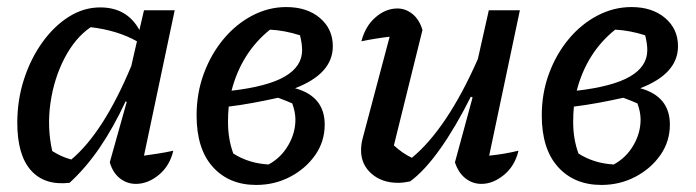

<svg xmlns="http://www.w3.org/2000/svg" viewBox="-20 -514 1973 544"><path d="M177 4Q106 12 67.5 -31.5Q29 -75 29 -166Q29 -231 48 -289.5Q67 -348 100 -394Q133 -440 175 -466.5Q217 -493 264 -493Q340 -493 375 -429L388 -485H475L388 -73Q408 -76 428.5 -79Q449 -82 471 -87Q461 -44 430 -18.5Q399 7 365 7Q340 7 320 -8.5Q300 -24 291 -54L339 -225L336 -227Q301 -152 262 -95Q223 -38 177 4ZM128 -86Q141 -78 154 -72Q167 -66 182 -62Q273 -138 352 -327L368 -397Q313 -428 237 -437Q193 -407 163 -349.5Q133 -292 123 -222.5Q113 -153 128 -86Z M706 10Q629 10 583 -41Q537 -92 537 -187Q537 -250 557.5 -305.5Q578 -361 613.5 -403.5Q649 -446 695 -470Q741 -494 791 -494Q850 -494 886.5 -463Q923 -432 923 -383Q923 -305 816 -264Q900 -241 900 -161Q900 -113 873 -74.5Q846 -36 802 -13Q758 10 706 10ZM836 -372Q836 -390 830 -414Q786 -428 745 -430Q664 -365 636 -257Q739 -269 787.5 -297.5Q836 -326 836 -372ZM626 -168Q626 -120 641 -79Q685 -51 741 -48Q776 -67 796.5 -102Q817 -137 817 -175Q817 -197 808 -221Q790 -229 768 -237Q732 -229 696.5 -222.5Q661 -216 628 -212Q626 -191 626 -168ZM718 -37Q721 -38 723 -39Z M1269 -54 1319 -238 1314 -240Q1271 -154 1227 -92Q1183 -30 1142 0Q1123 4 1108 4Q1062 4 1032.5 -22Q1003 -48 1003 -88Q1003 -104 1007 -120L1084 -410Q1042 -405 1004 -397Q1015 -440 1044 -465Q1073 -490 1106 -490Q1129 -490 1148.5 -474.5Q1168 -459 1177 -429L1096 -102Q1121 -79 1147 -67Q1196 -107 1243.5 -178Q1291 -249 1334 -347L1365 -485H1453L1366 -73Q1407 -77 1449 -87Q1439 -44 1408 -18.5Q1377 7 1344 7Q1319 7 1299 -8.5Q1279 -24 1269 -54Z M1684 10Q1607 10 1561 -41Q1515 -92 1515 -187Q1515 -250 1535.5 -305.5Q1556 -361 1591.5 -403.5Q1627 -446 1673 -470Q1719 -494 1769 -494Q1828 -494 1864.5 -463Q1901 -432 1901 -383Q1901 -305 1794 -264Q1878 -241 1878 -161Q1878 -113 1851 -74.5Q1824 -36 1780 -13Q1736 10 1684 10ZM1814 -372Q1814 -390 1808 -414Q1764 -428 1723 -430Q1642 -365 1614 -257Q1717 -269 1765.5 -297.5Q1814 -326 1814 -372ZM1604 -168Q1604 -120 1619 -79Q1663 -51 1719 -48Q1754 -67 1774.5 -102Q1795 -137 1795 -175Q1795 -197 1786 -221Q1768 -229 1746 -237Q1710 -229 1674.5 -222.5Q1639 -216 1606 -212Q1604 -191 1604 -168ZM1696 -37Q1699 -38 1701 -39Z"/></svg>

Font: Piazzolla Medium
Style: Italic
Weight: 500
Italic angle: -11.3°
Designer: Juan Pablo del Peral
Foundry: Huerta Tipografica
Version: Version 1.330